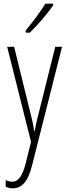

<svg xmlns="http://www.w3.org/2000/svg" viewBox="-20 -877 367 1046"><path d="M270 -849V-857H227C195 -806 164 -764 120 -711V-699H142C181 -736 239 -802 270 -849ZM19 -622 149 -104 119 17C99 93 74 113 47 113C35 113 21 109 11 104V141C24 146 35 149 49 149C97 149 132 116 155 23L318 -622H281L189 -253C182 -227 176 -202 169 -163H166C163 -182 163 -193 148 -252L57 -622Z"/></svg>

Font: Noto Sans Kannada UI ExtraCondensed ExtraLight
Style: Regular
Weight: 200
Width: 2
Designer: Jelle Bosma - Monotype Design Team
Foundry: Monotype Imaging Inc.
Version: Version 2.005